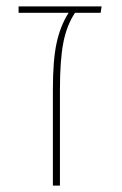

<svg xmlns="http://www.w3.org/2000/svg" viewBox="-20 -579 380 599"><path d="M297 -559 294 -539H214Q188 -500 177.5 -445.5Q167 -391 167 -299V0H145V-300Q145 -391 156.5 -444.5Q168 -498 194 -539H38V-559Z"/></svg>

Font: FiraGO Thin
Style: Regular
Weight: 100
Designer: bBox Type
Foundry: bBox Type GmbH
Version: Version 1.001;PS 001.001;hotconv 1.0.88;makeotf.lib2.5.64775